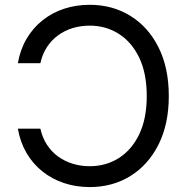

<svg xmlns="http://www.w3.org/2000/svg" viewBox="-20 -757 769 787"><path d="M347.7 9.8Q291.5 9.8 242.4 -6.6Q193.4 -22.9 154.1 -54.2Q114.7 -85.4 88.9 -129.6Q63 -173.8 53.2 -229.5H145.5Q153.8 -192.4 172.6 -163.6Q191.4 -134.8 218.5 -115.2Q245.6 -95.7 278.6 -85.7Q311.5 -75.7 347.7 -75.7Q414.1 -75.7 467 -109.1Q520 -142.6 550.8 -206.8Q581.5 -271 581.5 -363.3Q581.5 -456.1 550.8 -520.3Q520 -584.5 467 -618.2Q414.1 -651.9 347.7 -651.9Q311.5 -651.9 278.6 -642.1Q245.6 -632.3 218.5 -612.5Q191.4 -592.8 172.6 -564.2Q153.8 -535.6 145.5 -498H53.2Q63 -554.2 89.1 -598.4Q115.2 -642.6 154.5 -673.8Q193.8 -705.1 242.9 -721.2Q292 -737.3 347.7 -737.3Q441.4 -737.3 514.9 -691.7Q588.4 -646 630.1 -562.3Q671.9 -478.5 671.9 -363.3Q671.9 -248.5 629.9 -164.8Q587.9 -81.1 514.6 -35.6Q441.4 9.8 347.7 9.8Z"/></svg>

Font: Inter 16pt
Style: Regular
Weight: 400
Version: Version 4.001;git-66647c0bb